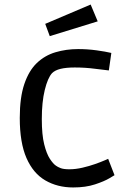

<svg xmlns="http://www.w3.org/2000/svg" viewBox="-20 -812 562 845"><path d="M302 13Q233 13 179.5 -18Q126 -49 96.5 -116.5Q67 -184 67 -293Q67 -383 87 -442Q107 -501 142 -534.5Q177 -568 224 -582Q271 -596 324 -596Q365 -596 405 -590.5Q445 -585 470 -579L459 -502Q438 -504 396.5 -509.5Q355 -515 309 -515Q271 -515 246.5 -509Q222 -503 209 -490Q190 -469 177 -416Q164 -363 164 -288Q164 -219 174.5 -177Q185 -135 199.5 -113Q214 -91 226 -83Q234 -77 247 -72Q260 -67 285 -67Q313 -67 343 -74Q373 -81 398.5 -90Q424 -99 440 -106Q456 -113 456 -113L484 -41Q484 -41 461.5 -27.5Q439 -14 398 -0.5Q357 13 302 13ZM199 -653 179 -707 379 -792 410 -718Z"/></svg>

Font: Ruda Medium
Style: Regular
Weight: 500
Version: Version 2.001